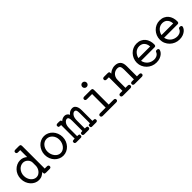

<svg xmlns="http://www.w3.org/2000/svg" viewBox="291 -1849 3092 3092"><g transform="rotate(-45 1837.5 -303.0)"><path d="M36 -215Q36 -263 52.5 -303.5Q69 -344 97.5 -373.5Q126 -403 163 -420Q200 -437 241 -437Q307 -437 358 -392V-550H313Q308 -550 301 -550.5Q294 -551 288 -554Q282 -557 277.5 -563Q273 -569 273 -580Q273 -592 277 -598Q281 -604 287.5 -607Q294 -610 301 -610.5Q308 -611 314 -611H387Q413 -611 420 -602Q427 -593 427 -570V-61H472Q477 -61 484 -60.5Q491 -60 497 -57Q503 -54 507.5 -48Q512 -42 512 -31Q512 -19 508 -13Q504 -7 497.5 -4Q491 -1 484 -0.5Q477 0 471 0H398Q368 0 363 -11.5Q358 -23 358 -50Q337 -28 305.5 -11Q274 6 232 6Q192 6 156.5 -11Q121 -28 94 -58Q67 -88 51.5 -128Q36 -168 36 -215ZM105 -215Q105 -182 115.5 -152.5Q126 -123 144 -101.5Q162 -80 185.5 -67.5Q209 -55 236 -55Q265 -55 287.5 -69Q310 -83 326 -103.5Q342 -124 350 -148.5Q358 -173 358 -194V-265Q358 -286 349.5 -305.5Q341 -325 325.5 -341Q310 -357 289.5 -366.5Q269 -376 245 -376Q219 -376 193.5 -364.5Q168 -353 148.5 -331.5Q129 -310 117 -280.5Q105 -251 105 -215Z M582 -216Q582 -263 598.5 -304Q615 -345 642.5 -375Q670 -405 707.5 -422.5Q745 -440 787 -440Q829 -440 866.5 -422.5Q904 -405 931.5 -375Q959 -345 975.5 -304Q992 -263 992 -216Q992 -169 975.5 -128.5Q959 -88 931 -58Q903 -28 865.5 -11Q828 6 787 6Q746 6 708.5 -11Q671 -28 643 -57.5Q615 -87 598.5 -127.5Q582 -168 582 -216ZM651 -223Q651 -188 662 -157.5Q673 -127 691.5 -104Q710 -81 734.5 -68Q759 -55 787 -55Q815 -55 839.5 -68Q864 -81 882.5 -104Q901 -127 912 -157.5Q923 -188 923 -223Q923 -257 912 -285.5Q901 -314 882 -335Q863 -356 838.5 -367.5Q814 -379 787 -379Q760 -379 735.5 -367.5Q711 -356 692.5 -335Q674 -314 662.5 -285.5Q651 -257 651 -223Z M1052 -30Q1052 -53 1067 -57Q1082 -61 1109 -61V-370Q1082 -370 1067 -374Q1052 -378 1052 -401Q1052 -412 1056.5 -418Q1061 -424 1067 -427Q1073 -430 1080 -430.5Q1087 -431 1093 -431H1125Q1139 -431 1151 -427.5Q1163 -424 1165 -401Q1183 -418 1205 -427.5Q1227 -437 1251 -437Q1276 -437 1296 -424Q1316 -411 1327 -385Q1348 -414 1374.5 -425.5Q1401 -437 1424 -437Q1457 -437 1475.5 -419Q1494 -401 1502 -377.5Q1510 -354 1511.5 -332Q1513 -310 1513 -303V-61Q1540 -61 1555 -57Q1570 -53 1570 -30Q1570 -19 1565.5 -13Q1561 -7 1555 -4Q1549 -1 1542 -0.5Q1535 0 1529 0H1449Q1444 0 1438 -0.5Q1432 -1 1427 -4Q1422 -7 1419 -13Q1416 -19 1416 -30Q1416 -53 1427.5 -57Q1439 -61 1457 -61V-294Q1457 -343 1447 -359.5Q1437 -376 1420 -376Q1389 -376 1364.5 -341.5Q1340 -307 1340 -240V-61Q1367 -61 1382 -57Q1397 -53 1397 -30Q1397 -19 1392.5 -13Q1388 -7 1382 -4Q1376 -1 1369 -0.5Q1362 0 1356 0H1276Q1271 0 1264 -0.5Q1257 -1 1250.5 -4Q1244 -7 1239.5 -13Q1235 -19 1235 -30Q1235 -53 1250.5 -57Q1266 -61 1284 -61V-294Q1284 -343 1274 -359.5Q1264 -376 1247 -376Q1216 -376 1190.5 -341.5Q1165 -307 1165 -240V-61Q1192 -61 1204 -57Q1216 -53 1216 -30Q1216 -19 1212.5 -13Q1209 -7 1204 -4Q1199 -1 1193 -0.5Q1187 0 1181 0H1093Q1088 0 1081 -0.5Q1074 -1 1067.5 -4Q1061 -7 1056.5 -13Q1052 -19 1052 -30Z M1784 -562Q1784 -583 1798.5 -597.5Q1813 -612 1834 -612Q1855 -612 1869.5 -597.5Q1884 -583 1884 -562Q1884 -541 1869.5 -526.5Q1855 -512 1834 -512Q1813 -512 1798.5 -526.5Q1784 -541 1784 -562ZM1653 -30Q1653 -42 1657 -48Q1661 -54 1667.5 -57Q1674 -60 1681 -60.5Q1688 -61 1694 -61H1815V-370H1702Q1696 -370 1689 -370.5Q1682 -371 1676 -374Q1670 -377 1665.5 -383Q1661 -389 1661 -401Q1661 -412 1665.5 -418Q1670 -424 1676 -427Q1682 -430 1689 -430.5Q1696 -431 1702 -431H1844Q1870 -431 1877 -422Q1884 -413 1884 -390V-61H1989Q1995 -61 2002 -60.5Q2009 -60 2015 -57Q2021 -54 2025.5 -48Q2030 -42 2030 -30Q2030 -19 2025.5 -13Q2021 -7 2015 -4Q2009 -1 2002 -0.5Q1995 0 1989 0H1694Q1688 0 1681 -0.5Q1674 -1 1668 -4Q1662 -7 1657.5 -13Q1653 -19 1653 -30Z M2112 -30Q2112 -42 2116 -48Q2120 -54 2126.5 -57Q2133 -60 2140 -60.5Q2147 -61 2153 -61H2197V-370H2152Q2147 -370 2140 -370.5Q2133 -371 2127 -374Q2121 -377 2116.5 -383Q2112 -389 2112 -400Q2112 -412 2116 -418Q2120 -424 2126.5 -427Q2133 -430 2140 -430.5Q2147 -431 2153 -431H2226Q2256 -431 2261 -419.5Q2266 -408 2266 -384Q2273 -391 2285 -400Q2297 -409 2313.5 -417.5Q2330 -426 2351 -431.5Q2372 -437 2397 -437Q2457 -437 2492 -403Q2527 -369 2527 -293V-61H2571Q2577 -61 2584 -60.5Q2591 -60 2597.5 -57Q2604 -54 2608 -48Q2612 -42 2612 -30Q2612 -19 2607.5 -13Q2603 -7 2597 -4Q2591 -1 2584 -0.5Q2577 0 2572 0H2419Q2414 0 2407 -0.5Q2400 -1 2393.5 -4Q2387 -7 2382.5 -13Q2378 -19 2378 -30Q2378 -42 2382 -48Q2386 -54 2392.5 -57Q2399 -60 2406 -60.5Q2413 -61 2419 -61H2458V-288Q2458 -333 2444.5 -354.5Q2431 -376 2391 -376Q2372 -376 2350 -368.5Q2328 -361 2309.5 -344.5Q2291 -328 2278.5 -301.5Q2266 -275 2266 -238V-61H2310Q2316 -61 2323 -60.5Q2330 -60 2336.5 -57Q2343 -54 2347 -48Q2351 -42 2351 -30Q2351 -19 2346.5 -13Q2342 -7 2336 -4Q2330 -1 2323 -0.5Q2316 0 2311 0H2152Q2147 0 2140 -0.5Q2133 -1 2127 -4Q2121 -7 2116.5 -13Q2112 -19 2112 -30Z M2680 -217Q2680 -263 2697 -303.5Q2714 -344 2743 -374.5Q2772 -405 2811 -422.5Q2850 -440 2895 -440Q2944 -440 2980.5 -423Q3017 -406 3041 -377Q3065 -348 3077 -309.5Q3089 -271 3089 -228Q3089 -214 3085.5 -206.5Q3082 -199 3076.5 -195.5Q3071 -192 3064 -191.5Q3057 -191 3049 -191H2751Q2757 -159 2773 -133.5Q2789 -108 2811.5 -90.5Q2834 -73 2861.5 -64Q2889 -55 2917 -55Q2927 -55 2941.5 -57Q2956 -59 2971 -65.5Q2986 -72 2999.5 -84Q3013 -96 3021 -115Q3026 -129 3033 -133Q3040 -137 3054 -137Q3056 -137 3062 -136.5Q3068 -136 3074 -133.5Q3080 -131 3084.5 -125Q3089 -119 3089 -109Q3089 -100 3079.5 -80.5Q3070 -61 3049 -42Q3028 -23 2993.5 -8.5Q2959 6 2910 6Q2862 6 2820 -11.5Q2778 -29 2747 -59.5Q2716 -90 2698 -130.5Q2680 -171 2680 -217ZM3018 -251Q3015 -290 3002.5 -314.5Q2990 -339 2972.5 -353.5Q2955 -368 2934.5 -373.5Q2914 -379 2895 -379Q2869 -379 2845 -369.5Q2821 -360 2802.5 -342.5Q2784 -325 2770.5 -301.5Q2757 -278 2752 -251Z M3205 -217Q3205 -263 3222 -303.5Q3239 -344 3268 -374.5Q3297 -405 3336 -422.5Q3375 -440 3420 -440Q3469 -440 3505.5 -423Q3542 -406 3566 -377Q3590 -348 3602 -309.5Q3614 -271 3614 -228Q3614 -214 3610.5 -206.5Q3607 -199 3601.5 -195.5Q3596 -192 3589 -191.5Q3582 -191 3574 -191H3276Q3282 -159 3298 -133.5Q3314 -108 3336.5 -90.5Q3359 -73 3386.5 -64Q3414 -55 3442 -55Q3452 -55 3466.5 -57Q3481 -59 3496 -65.5Q3511 -72 3524.5 -84Q3538 -96 3546 -115Q3551 -129 3558 -133Q3565 -137 3579 -137Q3581 -137 3587 -136.5Q3593 -136 3599 -133.5Q3605 -131 3609.5 -125Q3614 -119 3614 -109Q3614 -100 3604.5 -80.5Q3595 -61 3574 -42Q3553 -23 3518.5 -8.5Q3484 6 3435 6Q3387 6 3345 -11.5Q3303 -29 3272 -59.5Q3241 -90 3223 -130.5Q3205 -171 3205 -217ZM3543 -251Q3540 -290 3527.5 -314.5Q3515 -339 3497.5 -353.5Q3480 -368 3459.5 -373.5Q3439 -379 3420 -379Q3394 -379 3370 -369.5Q3346 -360 3327.5 -342.5Q3309 -325 3295.5 -301.5Q3282 -278 3277 -251Z"/></g></svg>

Font: CMU Typewriter Custom
Style: Regular
Weight: 500
Monospace: yes
Version: Version 0.7.0